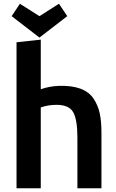

<svg xmlns="http://www.w3.org/2000/svg" viewBox="-20 -996 617 1022"><path d="M197 6H68V-771Q158 -781 197 -785V-521Q243 -537 294 -539Q362 -541 408 -524Q454 -507 478 -471Q502 -435 511 -392Q520 -349 520 -289V6H392V-263Q392 -360 369.5 -399Q347 -438 281 -438Q236 -438 197 -424ZM338 -910 190 -796 42 -910 86 -976 190 -910 294 -976Z"/></svg>

Font: Repo
Style: DemiBold
Weight: 600
Designer: Stefan Peev
Foundry: Context Ltd
Version: Version 001.000